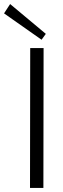

<svg xmlns="http://www.w3.org/2000/svg" viewBox="-42 -927 312 947"><path d="M163 -731 -22 -861 8 -907 184 -760ZM106 0 107 -690H173L172 0Z"/></svg>

Font: Taylor Sans Light
Style: Regular
Weight: 300
Italic angle: -8°
Designer: Natanael Gama
Version: Version 1.001 September 8, 2015